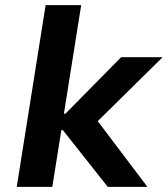

<svg xmlns="http://www.w3.org/2000/svg" viewBox="-20 -725 651 745"><path d="M45 0 157 -705H295L228 -284H234L450 -503H611L339 -235L341 -279L552 0H398L224 -220H218L183 0Z"/></svg>

Font: Nunito Sans 6pt
Style: Bold Italic
Weight: 700
Italic angle: -9°
Version: Version 3.101;gftools[0.9.27]